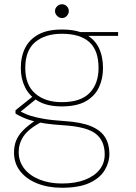

<svg xmlns="http://www.w3.org/2000/svg" viewBox="-20 -652 638 904"><path d="M271 232Q206 232 155 211.5Q104 191 75 154Q46 117 46 66Q46 35 56 10Q66 -15 89 -38.5Q112 -62 153 -89L175 -78Q113 -44 90.5 -10Q68 24 68 64Q68 108 94 141.5Q120 175 166.5 193.5Q213 212 271 212Q335 212 380 194.5Q425 177 449 146.5Q473 116 473 75Q473 11 431 -22Q389 -55 282 -62Q231 -65 194 -70.5Q157 -76 131 -83.5Q105 -91 86.5 -99.5Q68 -108 53 -117V-133L137 -200L159 -193L68 -119L62 -133Q76 -128 90 -120.5Q104 -113 126.5 -106Q149 -99 186 -92.5Q223 -86 283 -82Q363 -77 409 -57.5Q455 -38 475 -5.5Q495 27 495 72Q495 113 472.5 150Q450 187 401 209.5Q352 232 271 232ZM271 -151Q204 -151 161.5 -175Q119 -199 98.5 -240Q78 -281 78 -331Q78 -386 98.5 -426.5Q119 -467 161.5 -490Q204 -513 271 -513Q341 -513 383.5 -490Q426 -467 445.5 -426.5Q465 -386 465 -331Q465 -281 445.5 -240Q426 -199 383.5 -175Q341 -151 271 -151ZM271 -171Q360 -171 402 -214.5Q444 -258 444 -332Q444 -415 400.5 -454Q357 -493 271 -493Q193 -493 146 -454Q99 -415 99 -332Q99 -252 146 -211.5Q193 -171 271 -171ZM365 -483 356 -501H536V-483ZM272 -567Q259 -567 249 -577Q239 -587 239 -600Q239 -613 249 -622.5Q259 -632 272 -632Q285 -632 294.5 -622.5Q304 -613 304 -600Q304 -587 294.5 -577Q285 -567 272 -567Z"/></svg>

Font: DM Sans 17pt Thin
Style: Regular
Weight: 250
Version: Version 4.004;gftools[0.9.30]